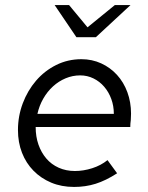

<svg xmlns="http://www.w3.org/2000/svg" viewBox="-20 -730 585 759"><path d="M51 0ZM443 -45Q398 -16 358 -3.5Q318 9 273 9Q223 9 182.5 -8Q142 -25 112.5 -55Q83 -85 67 -126Q51 -167 51 -216Q51 -271 70 -321.5Q89 -372 122.5 -411Q156 -450 202 -473Q248 -496 302 -496Q344 -496 380 -479.5Q416 -463 442.5 -434Q469 -405 483.5 -365.5Q498 -326 498 -281Q498 -274 497.5 -267.5Q497 -261 497 -255Q496 -248 495.5 -241.5Q495 -235 495 -228H121Q121 -190 132 -158.5Q143 -127 163 -103.5Q183 -80 212 -67Q241 -54 276 -54Q310 -54 344.5 -65Q379 -76 405 -97Q415 -84 424 -71Q433 -58 443 -45ZM297 -432Q267 -432 239.5 -420.5Q212 -409 189.5 -388.5Q167 -368 151 -340Q135 -312 128 -280H430Q430 -311 420 -338.5Q410 -366 392 -387Q374 -408 349.5 -420Q325 -432 297 -432ZM253 -710 326 -622 434 -710H496L359 -583H282L196 -710Z"/></svg>

Font: Rosa Sans Light
Style: Italic
Weight: 300
Italic angle: -12°
Designer: Pentagram / MCKL
Foundry: Pentagram / MCKL
Version: Version 1.005;September 16, 2019;FontCreator 11.5.0.2425 64-